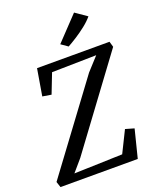

<svg xmlns="http://www.w3.org/2000/svg" viewBox="-185 -1089 969 1191"><g transform="rotate(-20 299.5 -494.0)"><path d="M3.5 0 -9 -38 413 -607 491.5 -693 198 -687.5 147.5 -557.5 89.5 -567 119 -743H597.5L608 -706L180.5 -128L113.5 -50L432.5 -60L502.5 -201.5L560 -185L513.5 0ZM349.5 -802 305 -833 452.5 -988.5 528.5 -936Q507 -910 474 -884Q441 -858 407.5 -836.8Q374 -815.5 349.5 -802Z"/></g></svg>

Font: Merriweather 20pt
Style: Italic
Weight: 400
Italic angle: -7.8°
Version: Version 2.101